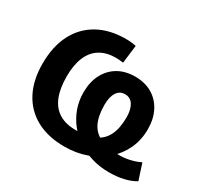

<svg xmlns="http://www.w3.org/2000/svg" viewBox="-150 -915 1181 1125"><g transform="rotate(30 440.5 -352.5)"><path d="M403 11Q292 11 213 -32Q134 -75 92 -155Q50 -235 50 -347Q50 -462 92 -544.5Q134 -627 213 -671.5Q292 -716 403 -716Q424 -716 439.5 -714Q455 -712 471 -709L456 -587Q440 -589 427.5 -590Q415 -591 406 -591Q343 -591 299 -564Q255 -537 232.5 -483.5Q210 -430 210 -353Q210 -271 232.5 -216Q255 -161 300 -133.5Q345 -106 411 -106Q489 -106 538 -128Q587 -150 610.5 -197.5Q634 -245 634 -319Q634 -373 614.5 -403Q595 -433 559 -433Q524 -433 504.5 -403Q485 -373 485 -319Q485 -244 508 -197Q531 -150 580.5 -128Q630 -106 708 -106Q731 -106 754 -109.5Q777 -113 800.5 -120Q824 -127 846 -138L881 -30Q848 -10 803.5 0.5Q759 11 703 11Q642 11 587.5 -5.5Q533 -22 488 -52Q443 -82 410.5 -123Q378 -164 360 -214Q342 -264 342 -321Q342 -391 369 -443Q396 -495 444.5 -523.5Q493 -552 559 -552Q626 -552 674.5 -523.5Q723 -495 750 -443Q777 -391 777 -321Q777 -249 749 -188.5Q721 -128 670.5 -83.5Q620 -39 552 -14Q484 11 403 11Z"/></g></svg>

Font: Nunito Sans 12pt ExtraBold
Style: Regular
Weight: 800
Designer: Vernon Adams
Foundry: Vernon Adams
Version: Version 3.101;gftools[0.9.27]